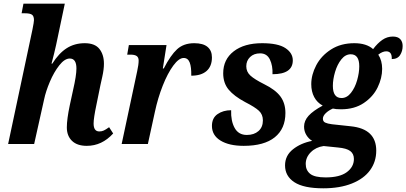

<svg xmlns="http://www.w3.org/2000/svg" viewBox="-20 -780 2201 1040"><path d="M342 -90Q342 -134 358 -210L376 -293Q394 -371 394 -409Q394 -463 358 -463Q330 -463 301 -426Q272 -389 250 -337Q228 -285 219 -242L165 0H24L156 -621Q164 -661 164 -671Q164 -693 153 -700.5Q142 -708 116 -708H97L107 -760H331L284 -537Q275 -495 259 -435H263Q299 -492 341.5 -519Q384 -546 439 -546Q494 -546 518.5 -515Q543 -484 543 -435Q543 -404 534 -364Q525 -324 524 -319L502 -211Q487 -140 487 -111Q487 -68 518 -68Q531 -68 542 -73Q553 -78 571 -91L593 -57Q532 10 450 10Q398 10 370 -17Q342 -44 342 -90Z M723 -394Q731 -430 731 -452Q731 -469 720.5 -476.5Q710 -484 687 -484H669L678 -536H882L862 -409H867Q904 -481 939.5 -513.5Q975 -546 1032 -546Q1080 -546 1104 -526Q1128 -506 1128 -469Q1128 -421 1099 -395.5Q1070 -370 1016 -370Q1017 -417 1007.5 -441.5Q998 -466 975 -466Q949 -466 918.5 -424.5Q888 -383 861.5 -316Q835 -249 819 -174L781 0H639Z M1128 -98Q1128 -141 1158.5 -162Q1189 -183 1232 -183Q1230 -125 1251 -87Q1272 -49 1317 -49Q1356 -49 1380 -70Q1404 -91 1404 -128Q1404 -160 1382.5 -180Q1361 -200 1308 -227Q1248 -259 1218.5 -294.5Q1189 -330 1189 -383Q1189 -458 1246 -502Q1303 -546 1400 -546Q1486 -546 1526 -519.5Q1566 -493 1566 -453Q1566 -378 1456 -378Q1458 -424 1442 -457.5Q1426 -491 1389 -491Q1355 -491 1334.5 -471Q1314 -451 1314 -421Q1314 -391 1336.5 -370.5Q1359 -350 1411 -324Q1472 -294 1499 -257.5Q1526 -221 1526 -168Q1526 -83 1468.5 -36.5Q1411 10 1300 10Q1221 10 1174.5 -18.5Q1128 -47 1128 -98Z M1524 116Q1524 63 1566.5 29Q1609 -5 1671 -17Q1652 -28 1639.5 -48.5Q1627 -69 1627 -94Q1627 -126 1651.5 -153Q1676 -180 1728 -208Q1698 -224 1682 -254Q1666 -284 1666 -324Q1666 -375 1693 -426.5Q1720 -478 1773 -512Q1826 -546 1899 -546Q1965 -546 2001 -514Q2025 -546 2051 -564Q2077 -582 2108 -582Q2135 -582 2148 -568Q2161 -554 2161 -531Q2161 -503 2147 -481.5Q2133 -460 2102 -460Q2104 -502 2072 -502Q2052 -502 2029 -484Q2050 -452 2050 -407Q2050 -357 2025.5 -306.5Q2001 -256 1950.5 -222Q1900 -188 1827 -188Q1799 -188 1783 -192Q1760 -182 1744.5 -167Q1729 -152 1729 -137Q1729 -122 1741.5 -116Q1754 -110 1778 -107L1880 -96Q2018 -82 2018 36Q2018 96 1984.5 142Q1951 188 1886 214Q1821 240 1731 240Q1625 240 1574.5 207Q1524 174 1524 116ZM1926 -421Q1926 -486 1880 -486Q1851 -486 1829 -458.5Q1807 -431 1795 -390.5Q1783 -350 1783 -315Q1783 -249 1830 -249Q1859 -249 1881 -277Q1903 -305 1914.5 -345.5Q1926 -386 1926 -421ZM1897 81Q1897 53 1877 38Q1857 23 1811 19L1733 11Q1691 17 1663.5 44.5Q1636 72 1636 108Q1636 142 1660 161.5Q1684 181 1744 181Q1820 181 1858.5 152.5Q1897 124 1897 81Z"/></svg>

Font: Noto Serif Narrow
Style: Bold Italic
Weight: 700
Width: 4
Italic angle: -12°
Designer: Monotype Design Team
Foundry: Monotype Imaging Inc.
Version: Version 1.001